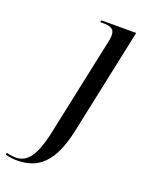

<svg xmlns="http://www.w3.org/2000/svg" viewBox="-285 -612 722 928"><g transform="rotate(20 75.5 -148.0)"><path d="M-82 240C26 240 98 186 136 8L251 -536H72L70 -526H83C120 -526 144 -520 144 -484C144 -477 143 -468 141 -458L42 8C12 167 -22 229 -92 229C-107 229 -127 225 -138 222L-140 232C-127 236 -102 240 -82 240Z"/></g></svg>

Font: Noto Serif Display
Style: Italic
Weight: 400
Italic angle: -12°
Designer: Monotype Design Team
Foundry: Monotype Imaging Inc.
Version: Version 2.009